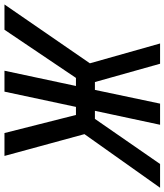

<svg xmlns="http://www.w3.org/2000/svg" viewBox="-12 -798 754 881"><g transform="rotate(90 365.5 -357.0)"><path d="M-55 0 215 -392 124 -714H217L301 -415H337L400 -714H497L433 -415H470L677 -714H786L540 -367L640 0H535L452 -328H415L345 0H249L319 -328H282L61 0Z"/></g></svg>

Font: Noto Sans Condensed Medium
Style: Italic
Weight: 500
Width: 3
Italic angle: -12°
Designer: Monotype Design Team
Foundry: Monotype Imaging Inc.
Version: Version 2.013; ttfautohint (v1.8.4.7-5d5b)